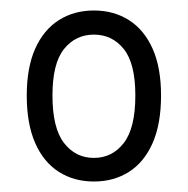

<svg xmlns="http://www.w3.org/2000/svg" viewBox="-20 -733 358 366"><path d="M159 -387Q121 -387 92 -405.5Q63 -424 47 -460.5Q31 -497 31 -551Q31 -604 47 -640Q63 -676 92 -694.5Q121 -713 159 -713Q197 -713 226 -694.5Q255 -676 271 -640Q287 -604 287 -551Q287 -497 271 -460.5Q255 -424 226 -405.5Q197 -387 159 -387ZM159 -432Q194 -432 216 -460.5Q238 -489 238 -551Q238 -612 216 -639.5Q194 -667 159 -667Q124 -667 102 -639.5Q80 -612 80 -551Q80 -489 102 -460.5Q124 -432 159 -432Z"/></svg>

Font: Nunito Sans 7pt Condensed Light
Style: Regular
Weight: 300
Width: 3
Designer: Vernon Adams
Foundry: Vernon Adams
Version: Version 3.101;gftools[0.9.27]